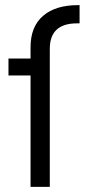

<svg xmlns="http://www.w3.org/2000/svg" viewBox="-20 -728 330 748"><path d="M290 -637H280Q174 -637 174 -538V0H99V-434H13V-500H99V-544Q99 -624 147.5 -666Q196 -708 284 -708H290Z"/></svg>

Font: Questrial
Style: Regular
Weight: 400
Designer: Joe Prince
Foundry: Joe Prince
Version: Version 1.002